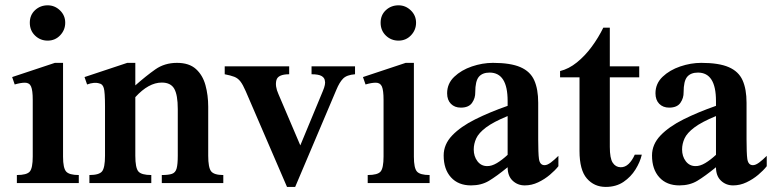

<svg xmlns="http://www.w3.org/2000/svg" viewBox="-20 -699 2947 733"><path d="M280.8 0H44.4V-30.8Q82.5 -30.8 93.8 -44.2Q105 -57.6 105 -101.6V-317.9Q105 -354 98.6 -368.7Q92.3 -383.3 75.2 -383.3Q59.1 -383.3 36.1 -376.5L26.4 -404.8L189.5 -459H220.7V-100.6Q220.7 -57.1 232.7 -43.9Q244.6 -30.8 280.8 -30.8ZM162.1 -543.9Q133.8 -543.9 113.8 -563.2Q93.8 -582.5 93.8 -612.3Q93.8 -641.6 113.8 -660.2Q133.8 -678.7 162.1 -678.7Q189 -678.7 209 -659.4Q229 -640.1 229 -612.3Q229 -584.5 209.7 -564.2Q190.4 -543.9 162.1 -543.9Z M321.3 0V-30.8Q358.4 -30.8 369.6 -44.7Q380.9 -58.6 380.9 -104.5V-292.5Q380.9 -347.7 376.2 -363Q371.6 -378.4 359.4 -380.4Q340.3 -386.7 312.5 -376.5L302.7 -404.8L465.8 -459H496.6V-373Q537.6 -409.2 573 -434.1Q608.4 -459 655.8 -459Q702.1 -459 728 -435.5Q753.9 -412.1 764.4 -373.8Q774.9 -335.4 774.9 -291.5V-104.5Q774.9 -59.1 786.1 -44.9Q797.4 -30.8 832.5 -30.8V0H597.7V-30.8Q623.5 -30.8 636.7 -35.4Q649.9 -40 654.3 -55.9Q658.7 -71.8 658.7 -104.5V-282.7Q658.7 -336.4 645.3 -360.1Q631.8 -383.8 597.7 -383.8Q547.4 -383.8 496.6 -328.1V-104.5Q496.6 -58.1 508.3 -44.4Q520 -30.8 557.6 -30.8V0Z M1075.7 14.6 918 -351.1Q907.2 -376 897.7 -388.2Q888.2 -400.4 874.5 -405.8Q860.8 -411.1 837.9 -415.5V-445.8H1084V-415.5Q1041 -415.5 1035.2 -392.8Q1029.3 -370.1 1043 -339.8L1126.5 -144L1212.4 -351.1Q1224.1 -378.4 1220.2 -391.1Q1219.2 -401.9 1207.8 -408.7Q1196.3 -415.5 1169.4 -415.5V-445.8H1335.4V-415.5Q1303.7 -413.1 1289.8 -398.9Q1275.9 -384.8 1264.2 -356.4L1106.9 14.6Z M1620.1 0H1383.8V-30.8Q1421.9 -30.8 1433.1 -44.2Q1444.3 -57.6 1444.3 -101.6V-317.9Q1444.3 -354 1438 -368.7Q1431.6 -383.3 1414.6 -383.3Q1398.4 -383.3 1375.5 -376.5L1365.7 -404.8L1528.8 -459H1560.1V-100.6Q1560.1 -57.1 1572 -43.9Q1584 -30.8 1620.1 -30.8ZM1501.5 -543.9Q1473.1 -543.9 1453.1 -563.2Q1433.1 -582.5 1433.1 -612.3Q1433.1 -641.6 1453.1 -660.2Q1473.1 -678.7 1501.5 -678.7Q1528.3 -678.7 1548.3 -659.4Q1568.4 -640.1 1568.4 -612.3Q1568.4 -584.5 1549.1 -564.2Q1529.8 -543.9 1501.5 -543.9Z M2111.8 -104V-64.5Q2099.6 -48.8 2079.3 -31.7Q2059.1 -14.6 2034.4 -2.9Q2009.8 8.8 1983.4 8.8Q1956.1 8.8 1937 -9.3Q1918 -27.3 1918 -60.5Q1875.5 -25.9 1846.4 -8.5Q1817.4 8.8 1778.3 8.8Q1729.5 8.8 1701.7 -22Q1673.8 -52.7 1673.8 -105.5Q1673.8 -147.9 1706.3 -181.9Q1738.8 -215.8 1794.2 -243.4Q1849.6 -271 1918 -294.9V-313.5Q1918 -421.9 1849.1 -421.9Q1821.8 -421.9 1808.1 -405.8Q1794.4 -389.6 1794.4 -346.7Q1794.9 -324.7 1782.2 -306.4Q1769.5 -288.1 1739.3 -288.1Q1715.8 -288.1 1701.4 -302.7Q1687 -317.4 1687 -342.8Q1687 -379.9 1714.1 -405.8Q1741.2 -431.6 1781.5 -445.3Q1821.8 -459 1861.8 -459Q1929.2 -459 1966.8 -442.6Q2004.4 -426.3 2019.5 -392.6Q2034.7 -358.9 2034.7 -306.6V-166.5Q2034.7 -142.6 2035.4 -122.6Q2036.1 -102.5 2037.6 -92.3Q2041 -68.4 2059.1 -68.4Q2069.3 -68.4 2083 -78.6Q2096.7 -88.9 2111.8 -104ZM1918 -107.9V-255.9Q1863.3 -233.4 1835.4 -212.4Q1807.6 -191.4 1798.1 -170.7Q1788.6 -149.9 1788.6 -128.4Q1788.6 -102.1 1802.7 -83.5Q1816.9 -64.9 1839.8 -64.9Q1856.9 -64.5 1877 -76.4Q1897 -88.4 1918 -107.9Z M2292.5 14.6Q2248.5 14.6 2220.5 -17.6Q2192.4 -49.8 2192.4 -122.6V-403.8H2118.2V-427.7Q2151.9 -436 2182.6 -460.9Q2213.4 -485.8 2239 -520.5Q2264.6 -555.2 2283.2 -593.3H2308.1V-445.8H2420.4V-403.8H2308.1V-138.2Q2308.1 -94.7 2319.1 -77.9Q2330.1 -61 2349.1 -60.5Q2366.2 -60.1 2379.9 -73.2Q2393.6 -86.4 2403.3 -108.4H2430.2Q2423.8 -80.6 2406.2 -52.2Q2388.7 -23.9 2360.4 -4.6Q2332 14.6 2292.5 14.6Z M2907.2 -104V-64.5Q2895 -48.8 2874.8 -31.7Q2854.5 -14.6 2829.8 -2.9Q2805.2 8.8 2778.8 8.8Q2751.5 8.8 2732.4 -9.3Q2713.4 -27.3 2713.4 -60.5Q2670.9 -25.9 2641.8 -8.5Q2612.8 8.8 2573.7 8.8Q2524.9 8.8 2497.1 -22Q2469.2 -52.7 2469.2 -105.5Q2469.2 -147.9 2501.7 -181.9Q2534.2 -215.8 2589.6 -243.4Q2645 -271 2713.4 -294.9V-313.5Q2713.4 -421.9 2644.5 -421.9Q2617.2 -421.9 2603.5 -405.8Q2589.8 -389.6 2589.8 -346.7Q2590.3 -324.7 2577.6 -306.4Q2564.9 -288.1 2534.7 -288.1Q2511.2 -288.1 2496.8 -302.7Q2482.4 -317.4 2482.4 -342.8Q2482.4 -379.9 2509.5 -405.8Q2536.6 -431.6 2576.9 -445.3Q2617.2 -459 2657.2 -459Q2724.6 -459 2762.2 -442.6Q2799.8 -426.3 2814.9 -392.6Q2830.1 -358.9 2830.1 -306.6V-166.5Q2830.1 -142.6 2830.8 -122.6Q2831.5 -102.5 2833 -92.3Q2836.4 -68.4 2854.5 -68.4Q2864.7 -68.4 2878.4 -78.6Q2892.1 -88.9 2907.2 -104ZM2713.4 -107.9V-255.9Q2658.7 -233.4 2630.9 -212.4Q2603 -191.4 2593.5 -170.7Q2584 -149.9 2584 -128.4Q2584 -102.1 2598.1 -83.5Q2612.3 -64.9 2635.3 -64.9Q2652.3 -64.5 2672.4 -76.4Q2692.4 -88.4 2713.4 -107.9Z"/></svg>

Font: Awami Nastaliq
Style: Bold
Weight: 700
Designer: Peter Martin, SIL International
Foundry: SIL International
Version: Version 3.100